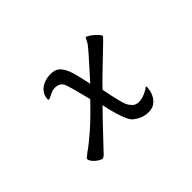

<svg xmlns="http://www.w3.org/2000/svg" viewBox="-97 -768 1194 1194"><g transform="rotate(-45 500.0 -170.5)"><path d="M795.4 -404.3Q795.4 -404.3 795.4 -404.3ZM714.4 -474.6Q712.9 -474.6 711.9 -473.6Q706.5 -463.9 703.1 -456.1Q699.7 -448.2 696.3 -442.9Q690.4 -433.1 682.4 -423.6Q674.3 -414.1 668 -406.2Q661.6 -398.4 654.3 -390.1Q639.6 -373.5 622.6 -354.5L528.8 -250Q515.1 -314.9 504.9 -353.5Q484.9 -430.2 448.2 -455.1Q429.2 -467.3 400.4 -467.3Q358.9 -467.3 334.5 -455.1Q309.1 -443.4 295.7 -427.5Q282.2 -411.6 277.6 -395.8Q272.9 -379.9 272.9 -371.1L274.4 -363.3Q275.9 -362.3 276.9 -362.3Q285.6 -362.3 298.3 -369.6Q314.5 -377.9 327.4 -383.1Q340.3 -388.2 357.4 -388.2Q375 -388.2 391.1 -379.9Q408.2 -371.6 417 -345.2Q427.7 -314.5 437.7 -273.9Q447.8 -233.4 461.4 -182.6Q378.9 -96.2 318.1 -43.2Q257.3 9.8 213.4 40Q191.9 56.6 188 60.8Q184.1 64.9 184.1 67.4Q184.1 85.9 210 109.4Q229.5 126.5 248 132.8Q252 134.3 254.2 134.3Q256.3 134.3 259.3 132.8Q266.6 130.4 275.9 121.1L426.8 -38.1Q453.6 -66.4 489.3 -102.1L491.7 -88.4Q498 -52.7 514.6 1.5Q534.7 64.5 551.3 85Q557.1 92.3 564.9 98.1Q580.1 109.9 597.4 117.9Q614.7 126 632.3 129.2Q649.9 132.3 664.1 132.3Q692.9 131.3 712.4 118.7Q731.9 105 743.2 86.9Q754.9 68.4 759.5 48.3Q764.2 28.3 764.2 14.6Q764.2 10.3 763.2 8.3Q762.7 7.8 762.2 7.8Q757.8 7.8 753.4 11.2Q749 14.6 745.6 17.6Q721.7 32.2 701.7 38.1Q681.6 44.4 664.1 44.4Q635.7 44.4 619.6 27.8Q604.5 12.2 596.7 -4.9Q591.3 -17.6 587.9 -29.8Q584.5 -42 581.1 -55.2Q567.9 -108.4 556.6 -169.4Q597.2 -212.4 639.6 -252.4Q761.7 -369.1 773.4 -380.9Q792.5 -399.9 795.4 -405.3Q793.9 -412.6 778.8 -429.2Q768.6 -439.9 754.4 -451.7Q740.2 -463.4 725.1 -471.2Q718.3 -474.6 714.4 -474.6Z"/></g></svg>

Font: Bakudai
Style: ExtraLight
Weight: 200
Version: Version 1.48